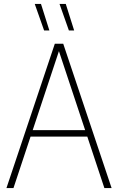

<svg xmlns="http://www.w3.org/2000/svg" viewBox="-20 -964 605 984"><path d="M13 0 261 -740H304L552 0H515L276 -720H288L49 0ZM123 -264 133 -297H432L442 -264ZM333 -808 285 -944H317L360 -808ZM206 -808 158 -944H190L233 -808Z"/></svg>

Font: Encode Sans SC Condensed Thin
Style: Regular
Weight: 100
Width: 3
Designer: Multiple Designers
Foundry: Impallari Type
Version: Version 3.002